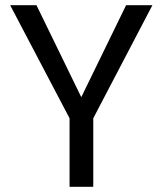

<svg xmlns="http://www.w3.org/2000/svg" viewBox="-20 -717 624 737"><path d="M247 -263V0H338V-263L565 -697H464L292 -344L120 -697H19Z"/></svg>

Font: Poppins
Style: Regular
Weight: 400
Designer: Ninad Kale (Devanagari), Jonny Pinhorn (Latin)
Foundry: Indian Type Foundry
Version: 4.004